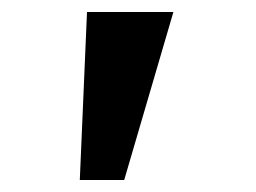

<svg xmlns="http://www.w3.org/2000/svg" viewBox="-20 -720 427 320"><path d="M113 -420 125 -700H269L187 -420Z"/></svg>

Font: Lexend Zetta Medium
Style: Regular
Weight: 500
Designer: Bonnie Shaver-Troup, Thomas Jockin
Foundry: Lexend
Version: Version 1.007